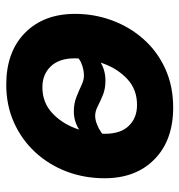

<svg xmlns="http://www.w3.org/2000/svg" viewBox="0 -568 579 620"><g transform="rotate(-90 290.0 -257.5)"><path d="M253.4 11.7Q147.5 11.7 86.2 -48.6Q24.9 -108.9 24.9 -209.5Q24.9 -274.9 46.6 -332.3Q68.4 -389.6 108.9 -433.6Q149.4 -477.5 204.8 -502.4Q260.3 -527.3 327.1 -527.3Q433.1 -527.3 494.4 -466.8Q555.7 -406.2 555.7 -305.2Q555.7 -242.2 534.4 -185.1Q513.2 -127.9 473.6 -83.5Q434.1 -39.1 378.2 -13.7Q322.3 11.7 253.4 11.7ZM261.7 -105Q311 -105 344.5 -135.7Q377.9 -166.5 395 -212.9Q412.1 -259.3 412.1 -306.6Q412.1 -356.4 386.2 -383.5Q360.4 -410.6 318.8 -410.6Q270.5 -410.6 236.8 -380.1Q203.1 -349.6 185.8 -303Q168.5 -256.3 168.5 -208Q168.5 -158.2 194.1 -131.6Q219.7 -105 261.7 -105ZM135.7 -188.5 102.1 -221.7Q144 -266.6 175.3 -287.8Q206.5 -309.1 239.7 -309.1Q266.1 -309.1 287.1 -300.8Q308.1 -292.5 325.2 -284.4Q342.3 -276.4 356.4 -276.4Q376.5 -276.4 398.2 -285.6Q419.9 -294.9 440.4 -327.6L479 -297.9Q438.5 -250 408.2 -228.5Q377.9 -207 340.8 -207Q313.5 -207 293.5 -215.3Q273.4 -223.6 257.3 -231.9Q241.2 -240.2 226.1 -240.2Q208 -240.2 185.3 -228Q162.6 -215.8 135.7 -188.5Z"/></g></svg>

Font: Inter Display
Style: Bold Italic
Weight: 700
Italic angle: -9.39999°
Designer: Rasmus Andersson
Foundry: rsms
Version: Version 4.000;git-a52131595